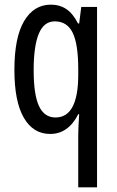

<svg xmlns="http://www.w3.org/2000/svg" viewBox="-20 -567 502 827"><path d="M317 18Q317 1 318 -22Q319 -45 321 -75H317Q274 10 196 10Q123 10 82.5 -60Q42 -130 42 -266Q42 -406 84 -476.5Q126 -547 199 -547Q237 -547 265.5 -528Q294 -509 316 -466H321L330 -537H398V240H317ZM219 -61Q317 -61 317 -245V-270Q317 -377 293 -426Q269 -475 216 -475Q169 -475 147 -421.5Q125 -368 125 -265Q125 -159 148 -110Q171 -61 219 -61Z"/></svg>

Font: Noto Sans Khmer UI ExtraCondensed
Style: Regular
Weight: 400
Width: 2
Designer: Danh Hong and the Monotype Design Team
Foundry: Monotype Imaging Inc.
Version: Version 2.002; ttfautohint (v1.8.4.7-5d5b)